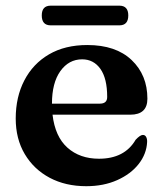

<svg xmlns="http://www.w3.org/2000/svg" viewBox="-20 -645 576 678"><path d="M500.5 -296.5Q500.5 -240 440 -240H165.5Q174.5 -162.5 218.2 -123.5Q262 -84.5 329.5 -84.5Q420 -84.5 459 -151.5Q475 -168.5 484.5 -168.5Q492.5 -168.5 496.2 -161.2Q500 -154 499.5 -143.5Q497.5 -101.5 469.8 -66Q442 -30.5 394 -9Q346 12.5 284.5 12.5Q211.5 12.5 155.5 -17.2Q99.5 -47 67.5 -100.8Q35.5 -154.5 35.5 -226.5Q35.5 -302.5 66 -361.2Q96.5 -420 153 -453Q209.5 -486 288.5 -486Q389 -486 444.8 -433Q500.5 -380 500.5 -296.5ZM270 -435.5Q223 -435.5 193.2 -394Q163.5 -352.5 163.5 -279H332.5Q358.5 -279 358.5 -302.5Q358.5 -368 334.5 -401.8Q310.5 -435.5 270 -435.5ZM127.5 -590.5Q127.5 -625 159 -625H401.5Q433 -625 433 -590.5Q433 -555.5 401.5 -555.5H159Q127.5 -555.5 127.5 -590.5Z"/></svg>

Font: Fraunces 9pt S000 SemiBold
Style: Regular
Weight: 600
Version: Version 1.000; ttfautohint (v1.8.3)